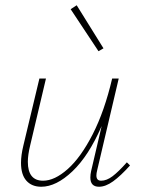

<svg xmlns="http://www.w3.org/2000/svg" viewBox="-20 -707 543 731"><path d="M355 -512 249 -672 272 -687 374 -523ZM475 -77Q439 -37 410.5 -16.5Q382 4 357 4Q324 4 324 -31Q324 -43 327 -56L367 -227Q318 -114 256 -55Q194 4 137 4Q101 4 80.5 -19Q60 -42 60 -87Q60 -116 69 -153L130 -408H155L95 -154Q86 -117 86 -91Q86 -19 144 -19Q188 -19 238 -63.5Q288 -108 333 -196Q378 -284 407 -408H432L350 -59Q347 -47 347 -39Q347 -19 365 -19Q386 -19 408.5 -36Q431 -53 463 -89Z"/></svg>

Font: Ysabeau Infant Extralight
Style: Italic
Weight: 200
Italic angle: -12°
Designer: Christian Thalmann (Catharsis Fonts)
Version: Version 0.003